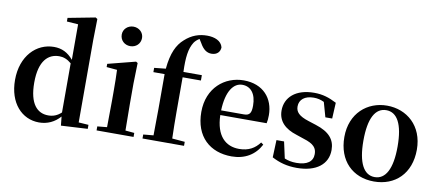

<svg xmlns="http://www.w3.org/2000/svg" viewBox="-73 -1115 3234 1416"><g transform="rotate(10 1544.0 -407.0)"><path d="M432 11 631 0V-30L557 -35V-653L560 -810L546 -819L342 -780V-753L427 -747V-481C386 -530 340 -552 282 -552C150 -552 40 -442 40 -263C40 -90 139 16 268 16C330 16 384 -9 425 -56ZM423 -86C393 -58 362 -47 326 -47C244 -47 183 -108 183 -268C183 -434 251 -491 332 -491C363 -491 393 -480 423 -454Z M833 -655C875 -655 909 -685 909 -729C909 -770 875 -801 833 -801C791 -801 757 -770 757 -729C757 -685 791 -655 833 -655ZM768 0H974V-30L907 -36C906 -94 905 -180 905 -235V-388L909 -542L896 -550L689 -497V-473L768 -466C770 -418 771 -375 771 -308V-235L769 -37L697 -30V0Z M1116 0H1352V-30L1257 -38C1255 -104 1254 -170 1254 -235V-496H1391V-536H1253C1249 -644 1257 -711 1289 -761C1298 -774 1312 -787 1328 -796L1345 -769C1371 -722 1399 -704 1433 -704C1474 -704 1497 -729 1498 -763C1486 -811 1435 -830 1379 -830C1321 -830 1265 -812 1214 -765C1165 -722 1132 -656 1121 -537L1035 -528V-496H1119V-235C1119 -169 1118 -103 1117 -37L1041 -30V0Z M1710 16C1809 16 1884 -29 1926 -110L1908 -123C1873 -76 1826 -48 1755 -48C1655 -48 1580 -113 1576 -270H1923C1927 -288 1929 -306 1929 -331C1929 -455 1850 -552 1703 -552C1561 -552 1434 -449 1434 -269C1434 -84 1548 16 1710 16ZM1576 -305C1581 -452 1634 -518 1698 -518C1762 -518 1802 -468 1802 -380C1802 -326 1790 -305 1747 -305Z M2198 16C2345 16 2429 -52 2429 -158C2429 -236 2386 -288 2282 -321L2226 -339C2149 -363 2126 -392 2126 -432C2126 -483 2166 -516 2233 -516C2263 -516 2286 -510 2311 -498L2342 -388H2393L2399 -507C2343 -536 2295 -552 2230 -552C2092 -552 2015 -480 2015 -382C2015 -301 2068 -251 2155 -224L2211 -205C2291 -181 2312 -151 2312 -107C2312 -51 2269 -20 2189 -20C2154 -20 2127 -26 2100 -37L2073 -160H2016L2011 -30C2068 0 2125 16 2198 16Z M2776 16C2934 16 3048 -90 3048 -270C3048 -449 2924 -552 2776 -552C2629 -552 2505 -448 2505 -270C2505 -92 2617 16 2776 16ZM2776 -17C2695 -17 2648 -100 2648 -268C2648 -437 2695 -518 2776 -518C2857 -518 2904 -437 2904 -268C2904 -100 2857 -17 2776 -17Z"/></g></svg>

Font: Noto Serif SC
Style: Bold
Weight: 700
Designer: Ryoko NISHIZUKA 西塚涼子 (kana & ideographs); Frank Grießhammer (Latin, Greek & Cyrillic); Wenlong ZHANG 张文龙 (bopomofo); San
Foundry: Adobe
Version: Version 2.001;hotconv 1.1.0;makeotfexe 2.6.0